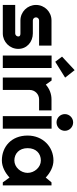

<svg xmlns="http://www.w3.org/2000/svg" viewBox="599 -1409 820 2058"><g transform="rotate(90 1009.0 -380.0)"><path d="M338 0C429 0 504 -74 504 -166C504 -258 429 -322 338 -322H199C181 -322 166 -337 166 -356C166 -374 181 -389 199 -389H469V-522H199C107 -522 33 -448 33 -356C33 -264 107 -189 199 -189H338C356 -189 371 -185 371 -166C371 -148 356 -133 338 -133H33V0H338Z M709 -523H575V0H709ZM812 -668 732 -770 587 -635 642 -562Z M944 -288C944 -344 989 -389 1045 -389H1163V-522H1045C987 -522 930 -500 887 -461L843 -523H811V0H944Z M1382 -665C1382 -714 1342 -754 1292 -754C1243 -754 1203 -714 1203 -665C1203 -616 1243 -576 1292 -576C1342 -576 1382 -616 1382 -665ZM1359 -523H1225V0H1359Z M1967 -522H1935L1883 -460C1834 -507 1768 -543 1700 -543C1553 -543 1433 -429 1433 -266C1433 -92 1553 10 1700 10C1768 10 1833 -26 1883 -72L1935 0H1967ZM1833 -266C1833 -193 1773 -124 1700 -124C1627 -124 1568 -175 1568 -266C1568 -358 1627 -408 1700 -408C1773 -408 1833 -339 1833 -266Z"/></g></svg>

Font: Righteous
Style: Regular
Weight: 400
Designer: Astigmatic (AOETI)
Foundry: Astigmatic (AOETI)
Version: Version 1.000